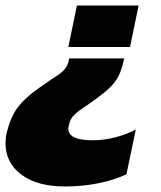

<svg xmlns="http://www.w3.org/2000/svg" viewBox="-58 -494 583 694"><path d="M189 -324 220 -474H443L412 -324ZM178 180Q76 180 19 137Q-38 94 -38 24Q-38 4 -34 -13Q-21 -68 4.5 -103.5Q30 -139 83 -176Q121 -203 152.5 -223.5Q184 -244 190 -273L192 -283H391L387 -266Q380 -237 369 -216.5Q358 -196 339.5 -178Q321 -160 291 -138Q262 -117 241 -103Q220 -89 207.5 -75.5Q195 -62 191 -42Q190 -38 189.5 -35Q189 -32 189 -29Q189 13 276 13Q320 13 362 1.5Q404 -10 433 -26L399 136Q354 157 297 168.5Q240 180 178 180Z"/></svg>

Font: Kanit ExtraBold
Style: Italic
Weight: 800
Italic angle: -12°
Designer: Katatrad Team
Foundry: CadsonDemak
Version: Version 2.000; ttfautohint (v1.8.3)